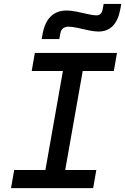

<svg xmlns="http://www.w3.org/2000/svg" viewBox="-20 -965 642 985"><path d="M36.6 0 52.7 -92.8H212.9L302.7 -600.6H142.6L158.7 -693.4H580.1L564 -600.6H404.3L314.5 -92.8H474.1L458 0ZM193.8 -764.6 198.2 -789.1Q220.2 -911.1 322.3 -911.1Q344.7 -911.1 374 -905Q403.3 -898.9 430.9 -892.6Q458.5 -886.2 474.6 -886.2Q500.5 -886.2 506.3 -915.5L511.7 -944.8H602.1L597.7 -920.4Q577.1 -803.2 484.9 -803.2Q462.9 -803.2 434.1 -809.6Q405.3 -815.9 377.7 -822Q350.1 -828.1 332 -828.1Q295.9 -828.1 289.6 -793.9L284.2 -764.6Z"/></svg>

Font: Cascadia Code NF
Style: Italic
Weight: 400
Italic angle: -10°
Monospace: yes
Designer: Aaron Bell
Foundry: Saja Typeworks
Version: Version 2404.023; ttfautohint (v1.8.4)